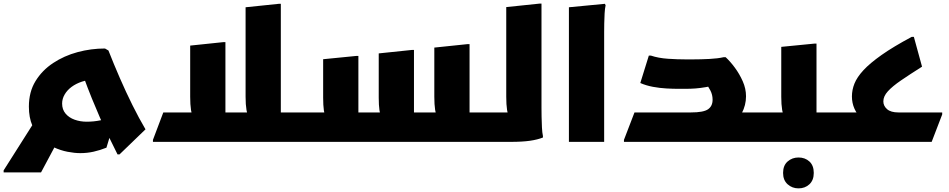

<svg xmlns="http://www.w3.org/2000/svg" viewBox="-43 -781 5225 1057"><path d="M293 -38 183 168H-23V157L178 -160ZM554 -503Q583 -429 616.5 -352Q650 -275 686 -202.5Q722 -130 758 -69L615 69H604Q575 11 551.5 -37.5Q528 -86 507 -134Q486 -182 463 -238.5Q440 -295 413 -369L475 -342Q440 -342 408 -331.5Q376 -321 351.5 -303Q327 -285 313 -261Q299 -237 299 -211Q299 -178 318 -155.5Q337 -133 368 -122Q399 -111 434 -111Q473 -111 509.5 -118.5Q546 -126 567 -135L590 -124L543 32Q508 46 472.5 54Q437 62 399 62Q367 62 328.5 54.5Q290 47 252.5 29.5Q215 12 184.5 -17Q154 -46 135 -90Q116 -134 116 -194Q116 -275 152.5 -334.5Q189 -394 249.5 -434Q310 -474 384 -494Q458 -514 535 -514Z M1427 -162H1635V-20L1615 0H799V-11L856 -162H1089L1027 -135Q1013 -146 1008.5 -175.5Q1004 -205 1004 -248V-530L1186 -549H1198V-83L1121 -162H1394L1332 -135Q1319 -146 1314 -175.5Q1309 -205 1309 -248V-741L1492 -760H1503V-83Z M1615 0V-142L1635 -162H1822L1758 -134Q1744 -145 1740 -173Q1736 -201 1736 -243V-455L1918 -473H1930V-83L1851 -162H2128L2064 -134Q2050 -146 2046 -174Q2042 -202 2042 -243V-487L2224 -506H2236V-83L2157 -162H2434L2371 -135Q2357 -147 2352.5 -176Q2348 -205 2348 -248V-519L2530 -538H2542V-83L2463 -162H2654V-20L2651 0Z M2623 0V-142L2643 -162H2831L2767 -135Q2753 -146 2748.5 -175.5Q2744 -205 2744 -248V-742L2926 -761H2938V-189Q2938 -169 2938.5 -139Q2939 -109 2940.5 -79.5Q2942 -50 2946 -32V-24Q2916 -12 2874 -6Q2832 0 2769 0Z M3089 -741 3287 -760 3291 -752Q3287 -734 3285.5 -707Q3284 -680 3283.5 -652Q3283 -624 3283 -604V0H3089Z M3734 0V-162H4154V-20L4134 0ZM3392 -11 3450 -162H3761Q3830 -162 3855 -179.5Q3880 -197 3880 -232Q3880 -259 3868 -282.5Q3856 -306 3843 -320L3921 -318Q3876 -307 3844 -301.5Q3812 -296 3785.5 -294Q3759 -292 3730 -292H3690Q3663 -292 3626 -294Q3589 -296 3551.5 -303Q3514 -310 3482 -324L3529 -475H3540Q3582 -461 3634 -457.5Q3686 -454 3735 -454H3767Q3816 -454 3863 -456.5Q3910 -459 3940 -466H3952Q3977 -443 4002.5 -408.5Q4028 -374 4046 -333.5Q4064 -293 4064 -251Q4064 -202 4040.5 -157.5Q4017 -113 3960 -79L3929 -20Q3902 -11 3868 -5.5Q3834 0 3792 0H3392Z M4154 -162H4345L4281 -135Q4268 -146 4263 -175.5Q4258 -205 4258 -248V-523L4441 -541H4452V-84L4373 -162H4576V-20L4556 0H4134V-142ZM4268 171Q4268 130 4293 108Q4318 86 4353 86Q4389 86 4413 108Q4437 130 4437 171Q4437 211 4413 233.5Q4389 256 4353 256Q4318 256 4293 233.5Q4268 211 4268 171Z M4556 0V-142L4576 -162H4779L4760 -96Q4727 -106 4701 -128.5Q4675 -151 4661 -182.5Q4647 -214 4647 -250Q4647 -286 4661 -321Q4675 -356 4710.5 -394.5Q4746 -433 4810.5 -478.5Q4875 -524 4976 -578H4988L5033 -414Q4965 -371 4917.5 -338.5Q4870 -306 4845 -278.5Q4820 -251 4820 -223Q4820 -198 4840.5 -180Q4861 -162 4903 -162H5144V-151L5086 0Z"/></svg>

Font: Kufam ExtraBold
Style: Regular
Weight: 800
Designer: Wael Morcos, Artur Schmal
Foundry: Original Type
Version: Version 1.300; ttfautohint (v1.8.3)